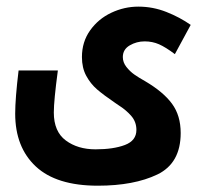

<svg xmlns="http://www.w3.org/2000/svg" viewBox="-20 -570 640 594"><path d="M27 -218.5Q27 -265 37.5 -352H159Q146.5 -258.5 146.5 -222Q146.5 -163 183.5 -135.5Q220.5 -108 275.5 -108Q331 -108 366.5 -121.5Q402 -135 402 -168Q402 -193 386.2 -211.2Q370.5 -229.5 346 -245L336.5 -251.5Q300.5 -276 280.2 -293.5Q260 -311 246.8 -335.5Q233.5 -360 233.5 -393.5Q233.5 -440.5 258.8 -476Q284 -511.5 324.2 -530.5Q364.5 -549.5 408 -549.5Q453 -549.5 494.8 -533Q536.5 -516.5 570 -493L521 -402.5Q492.5 -424 472 -433Q451.5 -442 427.5 -442Q402.5 -442 381.2 -429.5Q360 -417 360 -393.5Q360 -377 371 -363Q382 -349 395.5 -339.5Q409 -330 429.5 -318.5Q485.5 -285.5 512.2 -249Q539 -212.5 539 -158.5Q539 -65 466.8 -30.2Q394.5 4.5 282.5 4.5Q154.5 4.5 90.8 -55Q27 -114.5 27 -218.5Z"/></svg>

Font: JuliaMono ExtraBold
Style: Regular
Weight: 800
Monospace: yes
Designer: cormullion
Foundry: corm
Version: Version 0.055; ttfautohint (v1.8.4)